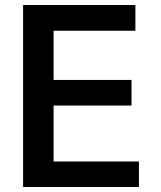

<svg xmlns="http://www.w3.org/2000/svg" viewBox="-20 -745 640 765"><path d="M72 -725H519.5V-622.5H193.5V-426.5H504V-324.5H193.5V-101.5H533.5V0H72Z"/></svg>

Font: JuliaMono SemiBold
Style: Regular
Weight: 600
Monospace: yes
Designer: cormullion
Foundry: corm
Version: Version 0.055; ttfautohint (v1.8.4)